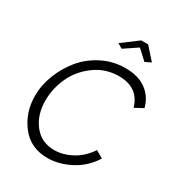

<svg xmlns="http://www.w3.org/2000/svg" viewBox="-212 -1043 1092 1182"><g transform="rotate(30 334.5 -452.0)"><path d="M330 -825 443 -910H492L568 -825L526 -805L458 -868L364 -805ZM47 -289Q47 -364 76.5 -439.5Q106 -515 156.5 -576Q207 -637 283 -675.5Q359 -714 445 -714Q538 -714 594.5 -672Q651 -630 669 -559L610 -527Q574 -651 436 -651Q340 -651 264.5 -595Q189 -539 153 -459Q117 -379 117 -295Q117 -194 170.5 -125.5Q224 -57 316 -57Q377 -57 439.5 -90.5Q502 -124 545 -189L597 -159Q547 -79 466 -36.5Q385 6 303 6Q184 6 115.5 -82Q47 -170 47 -289Z"/></g></svg>

Font: Raleway-v4020
Style: Italic
Weight: 400
Italic angle: -12°
Designer: Matt McInerney, Pablo Impallari, Rodrigo Fuenzalida
Foundry: Matt McInerney, Pablo Impallari, Rodrigo Fuenzalida
Version: Version 4.020;PS 004.020;hotconv 1.0.88;makeotf.lib2.5.64775